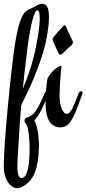

<svg xmlns="http://www.w3.org/2000/svg" viewBox="-46 -669 458 1019"><path d="M385 -185C379 -185 374 -181 371 -173C347 -112 331 -65 309 -65C285 -65 270 -109 270 -167C273 -268 280 -305 280 -315C280 -318 279 -320 278 -320C266 -320 225 -292 206 -252C202 -228 199 -206 198 -183C195 -181 192 -178 190 -173C169 -121 149 -83 133 -67C121 -55 111 -50 104 -47C91 -47 84 -37 84 -28C84 -23 87 -17 91 -13C95 -8 97 -2 100 5C108 37 111 79 111 122C111 197 102 276 68 276C51 276 46 248 46 211C46 188 49 161 50 134C55 42 60 -39 67 -112C107 -189 163 -312 193 -427C206 -482 214 -538 214 -579C214 -636 197 -649 178 -649C166 -649 152 -643 135 -632C97 -609 65 -632 33 -432C17 -332 -26 75 -26 214C-26 289 14 330 45 330C58 330 76 321 89 312C130 282 158 234 161 107C161 101 160 8 136 -30C156 -50 176 -86 196 -134V-119C196 -12 242 7 275 7C283 7 290 5 294 4C317 -3 331 -24 351 -64C363 -92 375 -127 391 -170C392 -172 392 -174 392 -177C392 -182 389 -185 385 -185ZM104 -448C112 -498 131 -614 152 -614C158 -614 165 -608 165 -573C165 -545 161 -500 146 -427C130 -340 102 -261 75 -197C87 -320 100 -407 104 -448ZM339 -451C336 -461 306 -519 304 -529C302 -533 300 -535 297 -535C294 -535 291 -533 287 -528C282 -523 243 -480 238 -472C235 -468 233 -464 233 -460C233 -453 251 -414 266 -384C269 -380 271 -379 275 -379C285 -379 302 -403 329 -425C337 -432 341 -439 341 -445C341 -447 340 -449 339 -451Z"/></svg>

Font: Engagement
Style: Regular
Weight: 400
Designer: Astigmatic (AOETI)
Foundry: Astigmatic (AOETI)
Version: Version 1.000